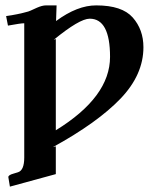

<svg xmlns="http://www.w3.org/2000/svg" viewBox="-20 -465 584 719"><path d="M315.9 -395Q277.8 -395 181.2 -315.9L189 -318.8V22.9Q392.1 -102.1 392.1 -252Q392.1 -395 315.9 -395ZM191.9 -444.8 189.9 -386.2Q270 -445.3 340.8 -444.8Q437 -444.8 477.1 -399.4Q517.1 -354 517.1 -288.1Q517.1 -185.1 431.2 -95.5Q345.2 -5.9 178.2 85.9L189 83V187L17.1 233.9L11.2 198.2Q11.2 190.4 30.8 185.1L46.9 180.2Q70.8 173.3 70.8 125V-336.9V-377.9Q57.6 -377.9 9.8 -369.1L2.9 -404.8Q45.9 -410.6 85.9 -421.9Q87.9 -421.9 118.2 -436Q138.2 -444.8 151.9 -444.8Z"/></svg>

Font: Linux Libertine
Style: Bold
Weight: 700
Designer: Philipp H. Poll
Foundry: Philipp H. Poll
Version: Version 5.0.3